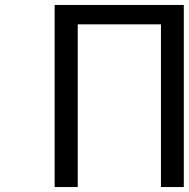

<svg xmlns="http://www.w3.org/2000/svg" viewBox="-20 -753 760 773"><path d="M200 0V-733H720V0H628V-655H293V0Z"/></svg>

Font: Source Han Sans Regular
Style: Regular
Weight: 400
Designer: Ryoko NISHIZUKA  (kana & ideographs); Paul D. Hunt (Latin, Greek & Cyrillic); Wenlong ZHANG  (bopomofo); Sandoll Communi
Foundry: Adobe Systems Incorporated
Version: Version 1.00 January 18, 2024, initial release